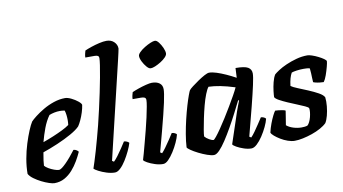

<svg xmlns="http://www.w3.org/2000/svg" viewBox="-78 -985 2094 1171"><g transform="rotate(-10 969.0 -400.0)"><path d="M173 0Q162 0 140.5 -7Q119 -14 95 -26Q71 -38 50.5 -53Q30 -68 21 -84Q21 -129 29.5 -176.5Q38 -224 51.5 -267Q65 -310 79 -343.5Q93 -377 104 -394Q114 -405 136.5 -422.5Q159 -440 189.5 -458Q220 -476 255.5 -488Q291 -500 326 -500Q342 -500 364.5 -489Q387 -478 404 -464Q421 -450 422 -441Q419 -420 411.5 -396Q404 -372 394 -350.5Q384 -329 375 -316Q357 -297 318 -275Q279 -253 231 -232.5Q183 -212 139 -197Q133 -164 131 -148Q129 -132 128 -116Q135 -107 151 -97.5Q167 -88 185 -81.5Q203 -75 214 -75Q222 -75 233.5 -83.5Q245 -92 259.5 -106.5Q274 -121 290 -140Q306 -159 322 -180Q331 -180 340.5 -174Q350 -168 352 -163Q341 -138 324.5 -109.5Q308 -81 286 -56Q264 -31 236 -15.5Q208 0 173 0ZM150 -258Q184 -270 215 -283Q246 -296 272.5 -309Q299 -322 317 -335Q318 -343 318.5 -350.5Q319 -358 319 -365Q319 -381 317 -397Q315 -413 311 -425Q303 -427 296 -427.5Q289 -428 281 -428Q264 -428 247 -424.5Q230 -421 215 -415Q192 -383 176.5 -341.5Q161 -300 150 -258Z M548 0Q524 0 497 -8.5Q470 -17 449 -28Q428 -39 422 -46Q427 -60 435.5 -87Q444 -114 454.5 -149.5Q465 -185 475.5 -224.5Q486 -264 496 -302Q507 -347 518.5 -397Q530 -447 540 -495.5Q550 -544 558 -586.5Q566 -629 570.5 -660Q575 -691 575 -703Q575 -715 567.5 -718.5Q560 -722 548 -722H491Q491 -733 494 -745.5Q497 -758 499 -764Q514 -771 539 -779.5Q564 -788 590 -794Q616 -800 635 -800Q664 -800 682 -782.5Q700 -765 700 -741Q700 -738 695.5 -718.5Q691 -699 686 -677L542 -73L553 -66Q564 -76 579 -96Q594 -116 609 -138.5Q624 -161 634 -177Q643 -177 652.5 -172.5Q662 -168 665 -163Q659 -142 646 -114.5Q633 -87 616.5 -60.5Q600 -34 582 -17Q564 0 548 0Z M846 0Q822 0 796 -8.5Q770 -17 751 -27.5Q732 -38 729 -45Q733 -57 740.5 -84.5Q748 -112 757.5 -148Q767 -184 777 -222.5Q787 -261 795 -297.5Q803 -334 808 -361.5Q813 -389 813 -402Q813 -414 805 -418Q797 -422 783 -422H731Q731 -434 734 -446Q737 -458 739 -464Q754 -471 778.5 -479.5Q803 -488 827 -494Q851 -500 863 -500Q893 -500 910.5 -487Q928 -474 928 -449Q928 -438 925 -418Q922 -398 915.5 -367.5Q909 -337 898.5 -295Q888 -253 873.5 -198Q859 -143 840 -73L851 -66Q861 -76 875.5 -96Q890 -116 905 -138.5Q920 -161 930 -177Q939 -177 948.5 -172.5Q958 -168 960 -163Q955 -142 942.5 -114.5Q930 -87 913 -60.5Q896 -34 879 -17Q862 0 846 0ZM873 -588Q862 -588 848.5 -603.5Q835 -619 825 -639Q815 -659 815 -674Q815 -684 828 -697Q841 -710 860.5 -722Q880 -734 898 -741.5Q916 -749 926 -749Q937 -749 949.5 -733Q962 -717 971 -696.5Q980 -676 980 -662Q980 -651 967.5 -638Q955 -625 936.5 -613.5Q918 -602 901 -595Q884 -588 873 -588Z M1161 0Q1145 0 1119.5 -9Q1094 -18 1068 -31Q1042 -44 1024 -56.5Q1006 -69 1004 -75Q1006 -112 1013.5 -156Q1021 -200 1031.5 -244Q1042 -288 1053 -325Q1064 -362 1073 -386.5Q1082 -411 1085 -415Q1090 -422 1107.5 -435.5Q1125 -449 1147 -464Q1169 -479 1188.5 -489.5Q1208 -500 1218 -500Q1237 -500 1263.5 -491.5Q1290 -483 1320 -469.5Q1350 -456 1379 -440L1382 -500Q1438 -500 1459 -487.5Q1480 -475 1480 -449Q1480 -430 1469 -379.5Q1458 -329 1438.5 -252Q1419 -175 1392 -73L1403 -66Q1414 -77 1428 -96.5Q1442 -116 1456.5 -138Q1471 -160 1482 -177Q1491 -177 1500.5 -172.5Q1510 -168 1512 -163Q1507 -142 1494 -114.5Q1481 -87 1463.5 -60.5Q1446 -34 1427.5 -17Q1409 0 1393 0Q1371 0 1346 -8.5Q1321 -17 1302.5 -27.5Q1284 -38 1281 -45L1333 -201Q1339 -220 1344.5 -236Q1350 -252 1356 -267.5Q1362 -283 1369 -301L1364 -304Q1347 -270 1326 -229Q1305 -188 1282 -147.5Q1259 -107 1237 -73.5Q1215 -40 1195.5 -20Q1176 0 1161 0ZM1174 -91Q1178 -91 1191.5 -107.5Q1205 -124 1223.5 -151Q1242 -178 1262.5 -210.5Q1283 -243 1302.5 -276Q1322 -309 1338 -337.5Q1354 -366 1362 -384Q1311 -400 1272 -407.5Q1233 -415 1200 -416Q1190 -404 1178.5 -375Q1167 -346 1157 -308Q1147 -270 1139 -231.5Q1131 -193 1126 -163.5Q1121 -134 1121 -122Q1131 -110 1148 -100.5Q1165 -91 1174 -91Z M1661 0Q1642 0 1619 -8Q1596 -16 1575.5 -28.5Q1555 -41 1540.5 -53.5Q1526 -66 1523 -75Q1529 -102 1539 -128.5Q1549 -155 1559 -175Q1569 -195 1575 -202Q1583 -202 1596.5 -200.5Q1610 -199 1622 -196.5Q1634 -194 1638 -191Q1635 -176 1632 -152.5Q1629 -129 1624 -103Q1640 -89 1665.5 -81Q1691 -73 1716 -73Q1724 -73 1734.5 -74Q1745 -75 1753 -78Q1760 -84 1766.5 -97Q1773 -110 1777 -125.5Q1781 -141 1782.5 -156Q1784 -171 1782 -181Q1779 -187 1759.5 -196Q1740 -205 1712.5 -216Q1685 -227 1657.5 -239Q1630 -251 1609 -262.5Q1588 -274 1583 -284Q1583 -296 1586 -321.5Q1589 -347 1596 -375Q1603 -403 1614 -420Q1623 -428 1643.5 -441.5Q1664 -455 1693.5 -468Q1723 -481 1757.5 -490.5Q1792 -500 1827 -500Q1837 -500 1855 -494Q1873 -488 1892 -478.5Q1911 -469 1924.5 -459.5Q1938 -450 1938 -444Q1938 -436 1931.5 -411Q1925 -386 1916 -360.5Q1907 -335 1897 -322Q1888 -322 1874 -323.5Q1860 -325 1848 -328Q1836 -331 1833 -333Q1832 -347 1831.5 -360.5Q1831 -374 1830.5 -388Q1830 -402 1828 -419Q1819 -422 1808 -422.5Q1797 -423 1789 -423Q1768 -423 1746.5 -420Q1725 -417 1715 -413Q1707 -399 1701.5 -379.5Q1696 -360 1693 -334Q1705 -325 1733.5 -313.5Q1762 -302 1795.5 -288Q1829 -274 1856 -259Q1883 -244 1890 -229Q1893 -204 1890 -173.5Q1887 -143 1880 -116.5Q1873 -90 1863 -74Q1848 -59 1823.5 -45.5Q1799 -32 1770 -22Q1741 -12 1712.5 -6Q1684 0 1661 0Z"/></g></svg>

Font: Texturina 12pt
Style: Bold Italic
Weight: 700
Italic angle: -11°
Designer: Guillermo Torres Carreño
Foundry: Omnibus-Type
Version: Version 1.002